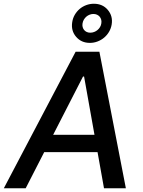

<svg xmlns="http://www.w3.org/2000/svg" viewBox="-41 -1003 761 1023"><path d="M361.9 -727.3H488.6L629.6 0H513.1L478.7 -192.5H194.6L95.9 0H-20.6ZM343.8 -884.9Q346.9 -906.2 357.4 -924.2Q367.9 -942.1 383.3 -955.3Q398.8 -968.4 418.3 -975.7Q437.9 -983 459.2 -983Q505.7 -983 533.4 -950.3Q561.4 -916.9 554 -872.5Q550.4 -851.2 539.8 -833.3Q529.1 -815.3 513.7 -802.4Q498.2 -789.4 478.7 -782Q459.2 -774.5 437.9 -774.5Q392 -774.5 364.3 -807.2Q336.6 -839.5 343.8 -884.9ZM242.2 -284.8H462.4L407 -595.2H401.3ZM440 -828.8Q450.6 -828.8 460.6 -832.6Q470.5 -836.3 478.5 -843Q486.5 -849.8 492 -858.8Q497.5 -867.9 498.9 -878.6Q500.7 -889.2 498.2 -898.3Q495.7 -907.3 490.1 -914.1Q484.4 -920.8 475.9 -924.7Q467.3 -928.6 456.7 -928.6Q446.7 -928.6 437 -924.9Q427.2 -921.2 419.4 -914.6Q411.6 -908 406.1 -898.8Q400.6 -889.6 398.8 -878.6Q397 -868.3 399.3 -859.2Q401.6 -850.1 407.1 -843.4Q412.6 -836.6 421 -832.7Q429.3 -828.8 440 -828.8Z"/></svg>

Font: Inter P Medium
Style: Italic
Weight: 500
Italic angle: 9.39999°
Designer: Rasmus Andersson
Foundry: rsms
Version: Version 3.018;git-588b23468